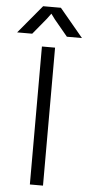

<svg xmlns="http://www.w3.org/2000/svg" viewBox="-100 -981 468 1016"><g transform="rotate(5 134.0 -473.0)"><path d="M99.1 -732.9H168.9V0H99.1ZM-38.1 -795.9 86.9 -945.8H181.2L306.2 -795.9H226.1L154.8 -881.8L133.8 -910.2L112.8 -881.8L42 -795.9Z"/></g></svg>

Font: Kreadon
Style: Regular
Weight: 400
Designer: kohakuno
Foundry: StudioGnu
Version: Version 1.000;Glyphs 3.1.2 (3151)